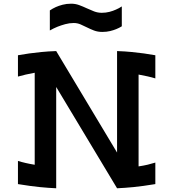

<svg xmlns="http://www.w3.org/2000/svg" viewBox="-20 -1010 953 1029"><path d="M607.4 -192.4V-736.3Q649.4 -734.9 686.3 -731.2Q723.1 -727.5 751.5 -723.6Q784.2 -718.8 812.5 -713.9V-589.8Q793.5 -595.7 770.5 -600.8Q747.6 -606 722.7 -610.4V-118.2Q749 -122.1 771.5 -127.4Q793.9 -132.8 812.5 -138.7V-23.4Q777.3 -17.6 748.5 -13.7Q719.7 -9.8 695.1 -7.3Q670.4 -4.9 648.9 -3.4Q627.4 -2 607.4 -1L281.2 -543.9V-1Q261.2 -2 239.7 -3.4Q218.3 -4.9 193.6 -7.3Q168.9 -9.8 140.1 -13.7Q111.3 -17.6 76.2 -23.4V-147.5Q95.2 -141.6 117.4 -136.5Q139.6 -131.3 166 -127V-620.1Q141.1 -615.7 118.2 -610.4Q95.2 -605 76.2 -599.6V-713.9Q103.5 -718.8 136.7 -723.6Q164.6 -727.5 201.9 -731.2Q239.3 -734.9 281.2 -736.3ZM361.3 -990.2Q383.8 -990.2 404.3 -982.7Q424.8 -975.1 444.6 -965.8Q464.4 -956.5 484.1 -949Q503.9 -941.4 525.4 -941.4Q547.4 -941.4 566.9 -946.5Q586.4 -951.7 601.1 -958.5Q618.2 -965.8 632.8 -975.6V-869.1Q619.1 -860.4 603 -854Q588.9 -848.1 570.1 -843.5Q551.3 -838.9 528.3 -838.9Q503.9 -838.9 484.1 -846.4Q464.4 -854 446.8 -862.8Q429.2 -871.6 411.9 -879.2Q394.5 -886.7 375 -886.7Q352.1 -886.7 329.3 -880.4Q306.6 -874 288.1 -866.7Q266.6 -857.9 247.1 -846.7V-954.1Q261.2 -963.9 279.3 -972.2Q294.4 -979 315.4 -984.6Q336.4 -990.2 361.3 -990.2Z"/></svg>

Font: Revalia
Style: Regular
Weight: 400
Designer: Johan Kallas, Mihkel Virkus
Foundry: Johan Kallas, Mihkel Virkus
Version: Version 1.001